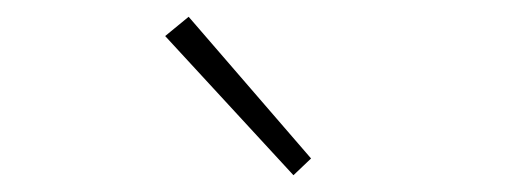

<svg xmlns="http://www.w3.org/2000/svg" viewBox="-20 -840 626 229"><path d="M330 -631 351 -651 205 -820 177 -797Z"/></svg>

Font: Harano Aji Gothic K1 ExtraLight
Style: Regular
Weight: 250
Foundry: Masamichi Hosoda
Version: HaranoAjiGothicK1-ExtraLight version 20230610;ttx 4.39.4